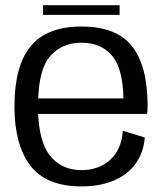

<svg xmlns="http://www.w3.org/2000/svg" viewBox="-20 -698 628 724"><path d="M288 5C415 5 515.5 -54 526 -179.5L443 -205C438 -108 370.5 -56.5 288 -56.5C236 -56.5 195.5 -75.5 166.5 -113.5C141 -147 127 -198.5 124 -268.5H535C536 -277.5 536.5 -288 536.5 -299.5C536.5 -399 517 -473.5 478 -523.5C439 -573 375.5 -598 286.5 -598C200 -598 136.5 -573 95.5 -523.5C54.5 -473.5 34.5 -398 34.5 -296.5C34.5 -201 54 -127 94 -74C134 -21.5 198.5 5 288 5ZM124 -327C127 -401.5 141.5 -454 168 -485C198 -519.5 237.5 -537 286.5 -537C336.5 -537 375.5 -520.5 403.5 -487C430 -455 444 -401.5 445.5 -327ZM142.5 -642H431V-678.5H142.5Z"/></svg>

Font: Anybody
Style: Regular
Weight: 400
Designer: Tyler Finck
Foundry: Etcetera Type Company
Version: Version 1.110